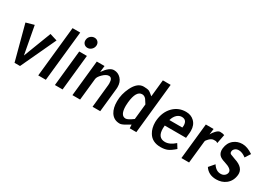

<svg xmlns="http://www.w3.org/2000/svg" viewBox="2 -1513 3213 2308"><g transform="rotate(30 1608.5 -358.5)"><path d="M168.9 11.7 40 -473.6 151.4 -504.9 222.7 -121.1 370.1 -504.9 471.7 -473.6 245.1 11.7Z M564.5 -698.2H670.9L596.7 0H491.2Z M771.5 -657.2Q774.4 -689.5 798.3 -710.4Q822.3 -731.4 852.5 -731.4Q882.8 -731.4 901.9 -710.4Q920.9 -689.5 918 -657.2Q914.1 -625 890.6 -603.5Q867.2 -582 836.9 -582Q806.6 -582 787.1 -603.5Q767.6 -625 771.5 -657.2ZM774.4 -495.1H880.9L829.1 0H722.7Z M1278.3 -320.3Q1279.3 -333 1279.3 -343.8Q1279.3 -420.9 1231.4 -420.9Q1195.3 -420.9 1151.4 -378.4Q1107.4 -335.9 1104.5 -302.7L1072.3 0H965.8L1017.6 -496.1H1125L1115.2 -407.2Q1186.5 -510.7 1250 -510.7Q1307.6 -510.7 1347.7 -467.8Q1387.7 -424.8 1387.7 -355.5Q1387.7 -344.7 1386.7 -332L1351.6 0H1245.1Z M1761.7 1 1758.8 -48.8Q1726.6 -30.3 1693.4 -10.7Q1649.4 13.7 1626 12.7Q1544.9 12.7 1502 -54.7Q1465.8 -113.3 1466.8 -205.1Q1466.8 -303.7 1514.6 -401.4Q1572.3 -518.6 1659.2 -517.6Q1710 -517.6 1736.3 -505.9Q1750 -499 1793.9 -461.9L1818.4 -697.3H1926.8L1853.5 1ZM1687.5 -428.7Q1605.5 -428.7 1587.9 -258.8Q1585.9 -233.4 1585 -210Q1585 -75.2 1659.2 -75.2Q1689.5 -75.2 1758.8 -127L1781.2 -341.8Q1752.9 -388.7 1744.1 -399.4Q1719.7 -428.7 1687.5 -428.7Z M2208 -68.4Q2273.4 -67.4 2344.7 -130.9L2382.8 -70.3Q2326.2 -20.5 2287.6 -4.4Q2249 11.7 2193.4 11.7Q2076.2 11.7 2025.4 -74.2Q1989.3 -132.8 1989.3 -217.8Q1989.3 -233.4 1991.2 -247.1Q2002.9 -360.4 2070.3 -432.6Q2142.6 -509.8 2251 -509.8Q2320.3 -509.8 2365.2 -466.8Q2414.1 -419.9 2414.1 -340.8Q2414.1 -327.1 2413.1 -313.5L2405.3 -238.3H2109.4Q2107.4 -213.9 2107.4 -195.3Q2107.4 -69.3 2208 -68.4ZM2304.7 -323.2Q2306.6 -337.9 2307.6 -350.6Q2307.6 -431.6 2236.3 -431.6Q2203.1 -431.6 2172.9 -406.2Q2139.6 -376 2125 -323.2Z M2706.1 -383.8Q2676.8 -382.8 2646.5 -352.5Q2620.1 -326.2 2618.2 -311.5L2585 0H2478.5L2531.2 -496.1H2638.7L2628.9 -415Q2644.5 -446.3 2670.9 -473.6Q2701.2 -505.9 2725.6 -505.9Q2762.7 -505.9 2786.1 -496.1L2761.7 -372.1Q2745.1 -381.8 2735.4 -383.8Q2731.4 -384.8 2706.1 -383.8Z M2807.6 -66.4 2871.1 -140.6Q2916 -70.3 2980.5 -71.3Q3012.7 -71.3 3034.2 -89.4Q3055.7 -107.4 3058.6 -134.8Q3063.5 -184.6 2953.1 -217.8Q2898.4 -233.4 2874 -258.8Q2843.8 -292 2849.6 -348.6Q2858.4 -429.7 2915 -474.6Q2964.8 -513.7 3031.2 -513.7H3033.2Q3099.6 -513.7 3179.7 -460L3131.8 -385.7Q3079.1 -426.8 3031.2 -426.8Q2999 -426.8 2979.5 -409.7Q2960 -392.6 2958 -371.1Q2955.1 -343.8 2976.6 -335Q3009.8 -321.3 3041 -310.5Q3179.7 -267.6 3169.9 -165Q3161.1 -78.1 3099.6 -29.3Q3044.9 13.7 2966.8 13.7Q2859.4 13.7 2807.6 -66.4Z"/></g></svg>

Font: Puritan
Style: BoldItalic
Weight: 700
Version: 2.1